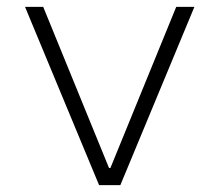

<svg xmlns="http://www.w3.org/2000/svg" viewBox="-20 -540 640 560"><path d="M269 0 53 -520H106L298 -50H302L494 -520H547L331 0Z"/></svg>

Font: M PLUS Code Latin Expanded Light
Style: Regular
Weight: 300
Width: 7
Designer: Coji Morishita
Foundry: UNDERFOREST DESIGN
Version: Version 1.002; ttfautohint (v1.8.3)